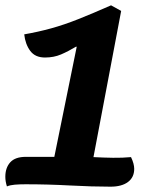

<svg xmlns="http://www.w3.org/2000/svg" viewBox="-24 -692 573 721"><path d="M2 8Q-4 -11 -4 -28Q-4 -62 14.5 -82.5Q33 -103 73 -103H180L264 -516L262 -517Q232 -499 205 -487.5Q178 -476 145 -476Q108 -476 89.5 -501Q71 -526 67 -563Q119 -572 168 -585.5Q217 -599 271 -620.5Q325 -642 393 -672L431 -651L327 -102Q365 -100 400.5 -99.5Q436 -99 468 -102Q480 -77 480 -58Q480 -26 456.5 -8.5Q433 9 391 9Q322 9 238.5 4.5Q155 0 72 0Q49 0 31.5 1.5Q14 3 2 8Z"/></svg>

Font: Sansita Swashed SemiBold
Style: Regular
Weight: 600
Designer: Pablo Cosgaya
Foundry: Omnibus-Type
Version: Version 1.003; ttfautohint (v1.8.3)